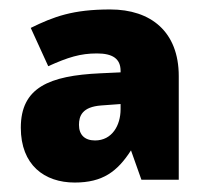

<svg xmlns="http://www.w3.org/2000/svg" viewBox="-20 -742 437 406"><path d="M213 -722C134 -722 94 -707 45 -683L82 -602C124 -621 150 -629 185 -629C218 -629 235 -618 235 -592V-589L192 -587C84 -582 24 -557 24 -472C24 -393 74 -356 138 -356C197 -356 228 -379 257 -424L279 -362H358V-581C358 -675 299 -722 213 -722ZM194 -519 235 -522V-511C235 -477 217 -445 181 -445C159 -445 147 -457 147 -478C147 -497 154 -516 194 -519Z"/></svg>

Font: Noto Sans Myanmar UI Black
Style: Regular
Weight: 900
Designer: Monotype Design Team
Foundry: Monotype Imaging Inc.
Version: Version 2.103